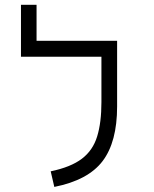

<svg xmlns="http://www.w3.org/2000/svg" viewBox="-20 -752 626 782"><path d="M393.1 -585.9H457V-318.4Q457 -173.8 397.9 -95.9Q338.9 -18.1 201.2 9.3L186.5 -54.2Q268.6 -71.3 313.5 -105.5Q358.4 -139.6 375.7 -196.3Q393.1 -252.9 393.1 -335.9V-521H65.4V-732.4H128.9V-585.9Z"/></svg>

Font: Cascadia Mono PL Light
Style: Regular
Weight: 300
Monospace: yes
Designer: Aaron Bell
Foundry: Saja Typeworks
Version: Version 2404.023; ttfautohint (v1.8.4)